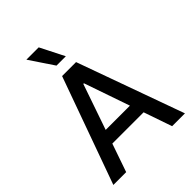

<svg xmlns="http://www.w3.org/2000/svg" viewBox="-267 -1099 1233 1233"><g transform="rotate(-45 350.0 -482.0)"><path d="M24.9 0 286.6 -727.3H413.4L675.1 0H558.6L492.2 -192.5H208.1L141.3 0ZM240.1 -284.8H460.2L353 -595.2H347.3ZM310.7 -963.8 393.5 -800.1H308.6L198.9 -963.8Z"/></g></svg>

Font: Cannonade Med
Style: Regular
Weight: 500
Designer: Rasmus Andersson
Foundry: rsms
Version: Version 3.012;git-f93a4a705